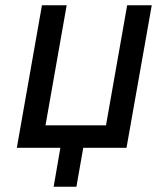

<svg xmlns="http://www.w3.org/2000/svg" viewBox="-20 -570 640 730"><path d="M209.5 -8H44L139.5 -550H233.5L153 -93.5H383L463.5 -550H557L461 -8H296.5L270.5 140H184Z"/></svg>

Font: JuliaMono Medium
Style: Italic
Weight: 500
Italic angle: -9°
Monospace: yes
Designer: cormullion
Foundry: corm
Version: Version 0.054; ttfautohint (v1.8.4)